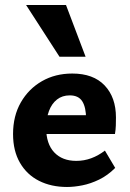

<svg xmlns="http://www.w3.org/2000/svg" viewBox="-20 -731 517 765"><path d="M247 14Q184 14 135.5 -10.5Q87 -35 59.5 -82.5Q32 -130 32 -197Q32 -269 63 -323Q94 -377 147 -407.5Q200 -438 268 -438Q352 -438 397 -390.5Q442 -343 442 -263Q442 -248 441.5 -231Q441 -214 438 -197H323V-257Q323 -303 308 -327Q293 -351 258 -351Q228 -351 207 -334.5Q186 -318 175 -288.5Q164 -259 164 -221Q164 -158 196 -124Q228 -90 284 -90Q315 -90 343.5 -100.5Q372 -111 398 -131L439 -62Q409 -32 375 -15.5Q341 1 308 7.5Q275 14 247 14ZM99 -197 115 -272H429V-197ZM217 -505 84 -711H243L321 -505Z"/></svg>

Font: Ysabeau Infant ExtraBold
Style: Regular
Weight: 800
Designer: Christian Thalmann (Catharsis Fonts)
Version: Version 2.001;gftools[0.9.30]; featfreeze: ss01,ss02,lnum